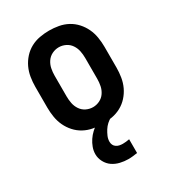

<svg xmlns="http://www.w3.org/2000/svg" viewBox="-182 -630 864 956"><g transform="rotate(-30 250.0 -152.0)"><path d="M250 8Q223 8 195.5 3Q168 -2 144 -15Q120 -28 101.5 -48.5Q83 -69 71.5 -93.5Q60 -118 55.5 -145.5Q51 -173 51 -200V-320Q51 -347 55.5 -374.5Q60 -402 71.5 -426.5Q83 -451 101.5 -471.5Q120 -492 144 -505Q168 -518 195.5 -523Q223 -528 250 -528Q277 -528 304.5 -523Q332 -518 356 -505Q380 -492 398.5 -471.5Q417 -451 428.5 -426.5Q440 -402 444.5 -374.5Q449 -347 449 -320V-200Q449 -173 444.5 -145.5Q440 -118 428.5 -93.5Q417 -69 398.5 -48.5Q380 -28 356 -15Q332 -2 304.5 3Q277 8 250 8ZM250 -88Q270 -88 288.5 -97Q307 -106 318.5 -123Q330 -140 334 -160Q338 -180 338 -200V-320Q338 -340 334 -360Q330 -380 318.5 -397Q307 -414 288.5 -423Q270 -432 250 -432Q230 -432 211.5 -423Q193 -414 181.5 -397Q170 -380 166 -360Q162 -340 162 -320V-200Q162 -180 166 -160Q170 -140 181.5 -123Q193 -106 211.5 -97Q230 -88 250 -88ZM273 224Q250 224 226.5 218.5Q203 213 184 200Q165 187 153.5 165.5Q142 144 142 121Q142 101 149 82Q156 63 167 46.5Q178 30 192.5 16.5Q207 3 223 -8H302V0Q288 7 276 18Q264 29 255.5 42.5Q247 56 240.5 71Q234 86 234 102Q234 112 238 120.5Q242 129 250 134.5Q258 140 267.5 142Q277 144 287 144Q296 144 305.5 143Q315 142 325 140V219Q312 221 299 222.5Q286 224 273 224Z"/></g></svg>

Font: Iosevka
Style: Bold
Weight: 700
Monospace: yes
Designer: Belleve Invis
Foundry: Belleve Invis
Version: Version 32.5.0; ttfautohint (v1.8.4)